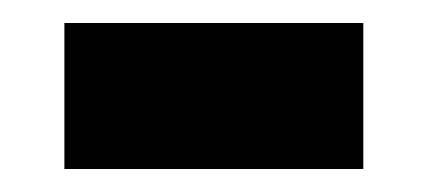

<svg xmlns="http://www.w3.org/2000/svg" viewBox="-20 -353 372 167"><path d="M36 -206H296V-333H36Z"/></svg>

Font: Noto Serif Malayalam Black
Style: Regular
Weight: 900
Designer: Indian type Foundry, Jelle Bosma, Monotype Design Team
Foundry: Monotype Imaging Inc.
Version: Version 2.104